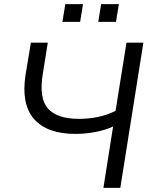

<svg xmlns="http://www.w3.org/2000/svg" viewBox="-20 -912 732 932"><path d="M482 0 529 -298Q493 -281 444.5 -271.5Q396 -262 346 -262Q209 -262 145.5 -334Q82 -406 104 -549L130 -705H212L188 -555Q168 -436 212.5 -385.5Q257 -335 364 -335Q410 -335 454.5 -344Q499 -353 541 -374L594 -705H676L564 0ZM457 -806 471 -892H557L543 -806ZM283 -806 297 -892H383L369 -806Z"/></svg>

Font: Mulish
Style: Italic
Weight: 400
Italic angle: -9°
Designer: Vernon Adams
Foundry: Vernon Adams
Version: Version 3.603; ttfautohint (v1.8.3)